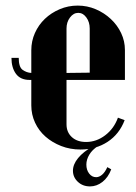

<svg xmlns="http://www.w3.org/2000/svg" viewBox="-20 -525 487 687"><path d="M92 -345Q92 -378 105 -407Q118 -436 140.5 -457.5Q163 -479 193.5 -492Q224 -505 258 -505Q292 -505 322.5 -492Q353 -479 376.5 -457Q400 -435 413.5 -406.5Q427 -378 427 -346V-239H218V-80Q218 -52 237 -34.5Q256 -17 288 -17Q325 -17 356.5 -41Q388 -65 402 -104L426 -95Q407 -45 365 -17.5Q323 10 268 10Q231 10 199 -2.5Q167 -15 143 -36Q119 -57 105.5 -86Q92 -115 92 -148V-239H86Q53 -239 37 -261Q21 -283 21 -318H47Q47 -285 61 -275Q75 -265 92 -264ZM301 -265V-423Q301 -446 289 -462.5Q277 -479 260 -479Q243 -479 230.5 -462.5Q218 -446 218 -423V-264ZM378 81Q367 110 346.5 126Q326 142 302 142Q276 142 258.5 125.5Q241 109 241 86Q241 63 259.5 40.5Q278 18 313 -2H330Q310 11 299.5 28.5Q289 46 289 64Q289 83 299 96Q309 109 324 109Q335 109 345.5 100Q356 91 364 73Z"/></svg>

Font: Moniqa Black Heading
Style: Regular
Weight: 900
Designer: Rajesh Rajput
Foundry: Rajesh Rajput
Version: Version 1.000